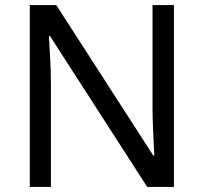

<svg xmlns="http://www.w3.org/2000/svg" viewBox="-20 -734 800 754"><path d="M663 0H558L176 -593H172Q174 -558 177 -506Q180 -454 180 -399V0H97V-714H201L582 -123H586Q585 -139 583.5 -171Q582 -203 580.5 -241Q579 -279 579 -311V-714H663Z"/></svg>

Font: Noto Sans Bassa Vah
Style: Regular
Weight: 400
Designer: Monotype Design Team
Foundry: Monotype Imaging Inc.
Version: Version 2.002